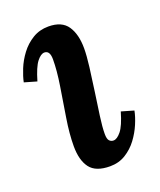

<svg xmlns="http://www.w3.org/2000/svg" viewBox="-105 -579 546 657"><g transform="rotate(-20 168.5 -250.0)"><path d="M148 -511Q197 -511 217.5 -480.5Q238 -450 238 -399Q238 -373 233 -332.5Q228 -292 221.5 -247.5Q215 -203 209.5 -163.5Q204 -124 204 -99Q204 -81 210 -74.5Q216 -68 225 -68Q238 -68 253 -86.5Q268 -105 282 -153L327 -140Q323 -119 312 -93Q301 -67 283.5 -43.5Q266 -20 241 -4.5Q216 11 184 11Q132 11 111 -17Q90 -45 90 -96Q90 -141 99 -196.5Q108 -252 116.5 -306Q125 -360 125 -400Q125 -432 105 -432Q92 -432 77.5 -413.5Q63 -395 49 -347L4 -360Q8 -380 18.5 -406Q29 -432 47 -456Q65 -480 90.5 -495.5Q116 -511 148 -511Z"/></g></svg>

Font: Lora SemiBold
Style: Italic
Weight: 600
Italic angle: -3°
Designer: Olga Karpushina, Alexei Vanyashin (Cyrillic)
Foundry: Cyreal
Version: Version 3.011; ttfautohint (v1.8.4.7-5d5b)